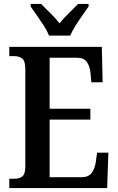

<svg xmlns="http://www.w3.org/2000/svg" viewBox="-20 -951 597 971"><path d="M27 0V-47H54Q78 -47 93 -59Q108 -71 108 -109V-600Q108 -644 92 -655.5Q76 -667 53 -667H27V-714H495L499 -535H442L438 -579Q435 -614 420 -636.5Q405 -659 370 -659H231V-401H437V-346H231V-55H394Q429 -55 445 -78.5Q461 -102 465 -135L471 -179H528L522 0ZM228 -771Q219 -794 202 -820.5Q185 -847 166.5 -873Q148 -899 135 -918V-931H188Q208 -910 235 -884Q262 -858 281 -833Q301 -858 328 -884Q355 -910 375 -931H428V-918Q415 -899 396.5 -873Q378 -847 361.5 -820.5Q345 -794 335 -771Z"/></svg>

Font: Noto Serif Condensed SemiBold
Style: Regular
Weight: 600
Width: 3
Designer: Monotype Design Team
Foundry: Monotype Imaging Inc.
Version: Version 2.013